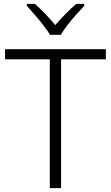

<svg xmlns="http://www.w3.org/2000/svg" viewBox="-20 -967 571 987"><path d="M294 0H236V-662H6V-714H524V-662H294ZM237 -788Q224 -810 203 -837Q182 -864 159 -890.5Q136 -917 118 -937V-947H159Q186 -924 213.5 -895Q241 -866 264 -838Q288 -866 316.5 -895Q345 -924 372 -947H413V-937Q394 -917 370.5 -890.5Q347 -864 326 -837Q305 -810 293 -788Z"/></svg>

Font: Noto Sans Gurmukhi UI Light
Style: Regular
Weight: 300
Designer: Jelle Bosma - Monotype Design Team
Foundry: Monotype Imaging Inc.
Version: Version 2.004; ttfautohint (v1.8.4.7-5d5b)